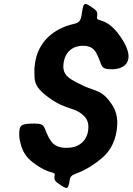

<svg xmlns="http://www.w3.org/2000/svg" viewBox="-20 -833 655 948"><path d="M309 -103C273 -103 248 -114 233 -135C189 -198 215 -223 151 -223C86 -223 74 -217 75 -169C75 -152 78 -137 82 -123C91 -85 111 -55 140 -33C225 33 254 10 250 33C246 56 249 61 281 82C313 103 317 101 324 57C331 12 366 43 479 -49C519 -81 547 -127 556 -188C564 -239 556 -278 538 -308C489 -389 454 -381 397 -407C375 -418 352 -428 335 -439C307 -456 287 -477 294 -522C302 -576 337 -607 391 -607C422 -607 442 -595 454 -574C489 -511 468 -491 533 -491C597 -491 655 -533 578 -647C507 -754 455 -721 459 -748C463 -775 460 -780 428 -801C396 -822 392 -819 385 -772C378 -724 372 -721 333 -712C320 -709 306 -704 294 -699C225 -670 167 -614 153 -522C151 -506 149 -492 150 -478C152 -443 139 -410 221 -351C309 -287 347 -307 395 -260C412 -244 420 -221 415 -187C406 -132 365 -103 309 -103Z"/></svg>

Font: Asimov Print
Style: AIt
Weight: 500
Designer: Google
Version: Version 2.000980: 2014